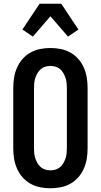

<svg xmlns="http://www.w3.org/2000/svg" viewBox="-20 -1000 540 1028"><path d="M250 8Q222 8 194.5 2.5Q167 -3 143 -16.5Q119 -30 100.5 -51Q82 -72 71 -97.5Q60 -123 55.5 -150Q51 -177 51 -205V-530Q51 -558 55.5 -585Q60 -612 71 -637.5Q82 -663 100.5 -684Q119 -705 143 -718.5Q167 -732 194.5 -737.5Q222 -743 250 -743Q278 -743 305.5 -737.5Q333 -732 357 -718.5Q381 -705 399.5 -684Q418 -663 429 -637.5Q440 -612 444.5 -585Q449 -558 449 -530V-205Q449 -177 444.5 -150Q440 -123 429 -97.5Q418 -72 399.5 -51Q381 -30 357 -16.5Q333 -3 305.5 2.5Q278 8 250 8ZM250 -88Q264 -88 277.5 -92Q291 -96 301.5 -105Q312 -114 319 -126Q326 -138 330.5 -151Q335 -164 336.5 -177.5Q338 -191 338 -205V-530Q338 -544 336.5 -557.5Q335 -571 330.5 -584Q326 -597 319 -609Q312 -621 301.5 -630Q291 -639 277.5 -643Q264 -647 250 -647Q236 -647 222.5 -643Q209 -639 198.5 -630Q188 -621 181 -609Q174 -597 169.5 -584Q165 -571 163.5 -557.5Q162 -544 162 -530V-205Q162 -191 163.5 -177.5Q165 -164 169.5 -151Q174 -138 181 -126Q188 -114 198.5 -105Q209 -96 222.5 -92Q236 -88 250 -88ZM156 -804 100 -842 192 -980H308L369 -888L400 -842L344 -804L250 -913Z"/></svg>

Font: Iosevka Term Curly
Style: Bold
Weight: 700
Designer: Belleve Invis
Foundry: Belleve Invis
Version: Version 32.3.0